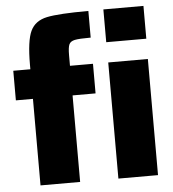

<svg xmlns="http://www.w3.org/2000/svg" viewBox="-53 -792 759 840"><g transform="rotate(-5 326.5 -371.5)"><path d="M91 -380H16V-510H91V-530Q91 -635 111 -677.5Q131 -720 183.5 -731Q236 -742 366 -742V-625Q315 -625 296 -621Q277 -617 271 -604Q265 -591 265 -557V-510H366V-380H265V0H91ZM432 -599V-743H608V-599ZM433 0V-510H607V0Z"/></g></svg>

Font: Saira Semi Condensed ExtraBold
Style: Regular
Weight: 800
Width: 4
Designer: Hector Gatti with collaboration of the Omnibus-Type team
Foundry: Omnibus-Type
Version: Version 1.001; ttfautohint (v1.8)